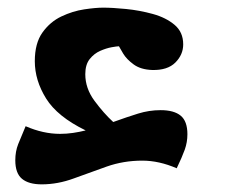

<svg xmlns="http://www.w3.org/2000/svg" viewBox="-20 -456 595 502"><path d="M89 26Q55 26 37.5 11.5Q20 -3 20 -37Q20 -60 27.5 -79Q35 -98 47 -126Q93 -106 137 -106Q154 -106 171 -108.5Q188 -111 204 -115Q130 -151 100.5 -198.5Q71 -246 71 -296Q71 -343 91 -371Q111 -399 140.5 -413Q170 -427 200 -431.5Q230 -436 250 -436Q274 -436 309.5 -432.5Q345 -429 379.5 -419.5Q414 -410 436.5 -391Q459 -372 459 -340Q459 -313 438.5 -292.5Q418 -272 378 -273Q348 -274 329.5 -287.5Q311 -301 302 -316Q293 -331 291 -335Q286 -335 272 -332.5Q258 -330 242 -323Q226 -316 214.5 -301.5Q203 -287 203 -262Q203 -225 227 -192.5Q251 -160 276 -137Q312 -150 341 -159Q370 -168 400 -168Q435 -168 452.5 -153.5Q470 -139 470 -105Q470 -84 463 -64.5Q456 -45 442 -16Q419 -26 396.5 -31Q374 -36 352 -36Q303 -36 259 -20.5Q215 -5 173 10.5Q131 26 89 26Z"/></svg>

Font: Lemonada SemiBold
Style: Regular
Weight: 600
Designer: Mohamed Gaber (Arabic), Eduardo Tunni (Latin)
Foundry: Kief Type Foundry
Version: Version 4.005; ttfautohint (v1.8.3)